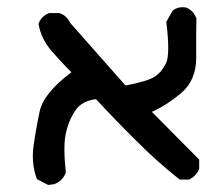

<svg xmlns="http://www.w3.org/2000/svg" viewBox="-20 -394 577 537"><path d="M113.3 122.6 85 107.9 83 106.9 82.5 104.5Q67.4 63 73.7 15.1Q80.1 -31.2 90.8 -82Q101.6 -133.3 179.7 -191.9Q172.4 -199.2 165.5 -206.3Q158.7 -213.4 151.9 -220.7Q145 -228 138.4 -235.6Q131.8 -243.2 125 -250.5Q95.2 -284.7 87.9 -326.2V-327.6L88.4 -329.1Q96.2 -349.1 116.2 -356.9L117.2 -357.4H118.2H145.5H146.5L147.5 -356.9Q157.2 -353.5 164.3 -346.7Q171.4 -339.8 175.8 -330.6L331.1 -154.8Q394.5 -167 413.6 -180.2Q433.1 -193.4 444.6 -217.8Q456.1 -242.2 445.3 -331.5V-333.5L446.3 -335L461.9 -362.3L462.4 -363.3L462.9 -363.8Q476.6 -376.5 500 -373H500.5L501.5 -372.6Q521 -363.8 528.8 -343.8L529.3 -342.8V-341.8Q528.3 -296.9 528.8 -233.9Q529.3 -168 483.9 -131.3Q477.1 -126 470.5 -120.8Q463.9 -115.7 457.3 -111.1Q450.7 -106.4 444.1 -102.3Q437.5 -98.1 430.9 -94.5Q424.3 -90.8 417.7 -87.4Q411.1 -84 404.8 -81.1L535.6 50.8L537.1 52.2V54.7V77.1V78.6L536.6 79.6Q527.8 99.1 509.3 107.9L508.3 108.4H506.8H484.4H482.4L481 106.9Q418 57.1 359.9 -1.5Q302.7 -58.1 248.5 -116.7Q208.5 -111.8 190.9 -85Q171.4 -56.2 164.1 -20.5Q156.2 15.1 164.1 87.4V88.9L163.6 89.8Q159.2 101.1 151.6 108.6Q144 116.2 132.8 120.6L132.3 121.1H131.8L117.2 123H115.2Z"/></svg>

Font: NaikaiFont
Style: SemiBold
Weight: 600
Version: Version 1.89